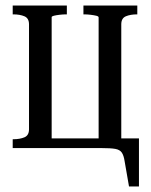

<svg xmlns="http://www.w3.org/2000/svg" viewBox="-20 -536 546 695"><path d="M85 -448Q85 -470 68.5 -477Q52 -484 28 -484H26V-516H222V-484H220Q208 -484 195.5 -482.5Q183 -481 175 -479Q167 -477 167 -474V0H26V-32H28Q52 -32 68.5 -39Q85 -46 85 -68ZM337 -473Q337 -477 328.5 -479Q320 -481 308 -482.5Q296 -484 284 -484H282V-516H477V-484H476Q452 -484 435.5 -477Q419 -470 419 -448V0H337ZM332 0V-35H483V139H447L431 47Q428 27 421 16.5Q414 6 397.5 3Q381 0 347 0ZM128 0V-35H379V0Z"/></svg>

Font: Roboto Serif 120pt ExtraCondensed
Style: Regular
Weight: 400
Width: 2
Designer: Greg Gazdowicz
Foundry: Commercial Type
Version: Version 1.008